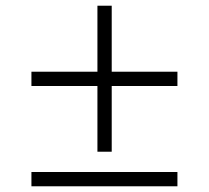

<svg xmlns="http://www.w3.org/2000/svg" viewBox="-20 -652 730 672"><path d="M321 -121V-351H90V-401H321V-632H371V-401H601V-351H371V-121ZM90 0V-50H601V0Z"/></svg>

Font: Archivo Expanded Thin
Style: Regular
Weight: 250
Width: 7
Designer: Hector Gatti
Foundry: Omnibus-Type
Version: Version 2.001